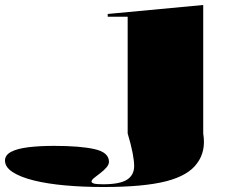

<svg xmlns="http://www.w3.org/2000/svg" viewBox="-385 -535 921 770"><path d="M30 215Q-52 215 -124 208.5Q-196 202 -250 188.5Q-304 175 -334.5 155Q-365 135 -365 109Q-365 87 -340.5 74Q-316 61 -271.5 55.5Q-227 50 -168 50Q-64 50 -6 63Q52 76 52 114Q52 125 41.5 137Q31 149 17 159.5Q3 170 -7.5 178.5Q-18 187 -18 193Q-18 198 -8.5 201Q1 204 29 204Q96 204 124.5 185.5Q153 167 153 131Q153 111 147 79Q141 47 127 0V-468H47V-479L430 -515V0Q436 38 429.5 67Q423 96 406 119Q371 169 281 192Q191 215 30 215Z"/></svg>

Font: Kalnia Expanded Medium
Style: Regular
Weight: 500
Width: 7
Designer: Frida Medrano
Foundry: Frida Medrano
Version: Version 1.105